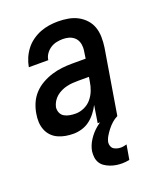

<svg xmlns="http://www.w3.org/2000/svg" viewBox="-139 -616 778 928"><g transform="rotate(-20 250.0 -152.5)"><path d="M157 8Q136 8 116 4.5Q96 1 77.5 -7.5Q59 -16 45.5 -30.5Q32 -45 25 -63.5Q18 -82 17 -102.5Q16 -123 20 -145Q24 -171 35 -196.5Q46 -222 65 -242.5Q84 -263 109 -277Q134 -291 160 -299Q186 -307 212.5 -310Q239 -313 265 -313H335L340 -347Q341 -352 341.5 -358Q342 -364 342 -369Q342 -385 336.5 -399Q331 -413 319.5 -422.5Q308 -432 293.5 -436Q279 -440 263 -440Q247 -440 230.5 -436.5Q214 -433 199.5 -423.5Q185 -414 175 -399.5Q165 -385 163 -369V-368H63V-369Q67 -392 76.5 -414Q86 -436 101 -455.5Q116 -475 136.5 -489.5Q157 -504 179 -512.5Q201 -521 224 -524.5Q247 -528 270 -528Q296 -528 322 -523.5Q348 -519 370 -507.5Q392 -496 409 -477.5Q426 -459 434 -435.5Q442 -412 442.5 -385.5Q443 -359 439 -332L384 0H283L297 -89Q287 -69 272.5 -50.5Q258 -32 240 -18.5Q222 -5 200 1.5Q178 8 157 8ZM200 -80Q222 -80 244 -90Q266 -100 281 -118Q296 -136 304.5 -158Q313 -180 316 -202L320 -225H265Q250 -225 235.5 -224Q221 -223 206 -219.5Q191 -216 177 -209.5Q163 -203 151 -193Q139 -183 131 -169.5Q123 -156 120 -142Q118 -126 124 -112.5Q130 -99 142.5 -92Q155 -85 170 -82.5Q185 -80 200 -80ZM328 223Q312 223 297 220.5Q282 218 267.5 212.5Q253 207 240.5 198.5Q228 190 220.5 177.5Q213 165 211 149.5Q209 134 211 118Q216 89 234 61.5Q252 34 277 13.5Q302 -7 331 -20.5Q360 -34 390 -40L384 0Q368 8 355 19.5Q342 31 331 45Q320 59 311 74Q302 89 299 105Q298 115 301.5 124.5Q305 134 312.5 139Q320 144 329.5 146.5Q339 149 348 149Q356 149 363.5 147.5Q371 146 379 144L366 219Q356 221 347 222Q338 223 328 223Z"/></g></svg>

Font: Iosevka Term Curly SmBd Obl
Style: Regular
Weight: 600
Italic angle: -9°
Designer: Belleve Invis
Foundry: Belleve Invis
Version: Version 32.3.0